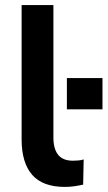

<svg xmlns="http://www.w3.org/2000/svg" viewBox="-20 -725 423 755"><path d="M235 10Q148 10 106.5 -37.5Q65 -85 65 -177V-705H190V-183Q190 -154 198.5 -133.5Q207 -113 224 -103Q241 -93 266 -93Q277 -93 288 -94Q299 -95 309 -98L307 1Q289 5 271.5 7.5Q254 10 235 10ZM243 -295V-418H383V-295Z"/></svg>

Font: NunitoSans3
Style: Bold
Weight: 700
Designer: Vernon Adams
Foundry: Vernon Adams
Version: Version 3.101;gftools[0.9.27]